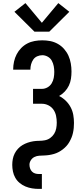

<svg xmlns="http://www.w3.org/2000/svg" viewBox="-20 -1003 540 1238"><path d="M298 -799H202L73 -927L144 -983L250 -856L356 -983L427 -927ZM230 215Q208 215 186.5 211.5Q165 208 144.5 199.5Q124 191 107 177Q90 163 79 144Q68 125 63.5 103Q59 81 59 60Q59 41 62.5 22.5Q66 4 74.5 -13Q83 -30 96 -44Q109 -58 125 -67.5Q141 -77 158.5 -83Q176 -89 194.5 -92Q213 -95 232 -95Q251 -95 269.5 -98.5Q288 -102 303.5 -113Q319 -124 329 -140Q339 -156 342.5 -175Q346 -194 346 -212Q346 -234 341.5 -256Q337 -278 324.5 -296Q312 -314 292 -324Q272 -334 250 -334H193V-430H250Q269 -430 286 -439.5Q303 -449 313 -465.5Q323 -482 326.5 -501Q330 -520 330 -539Q330 -558 326.5 -576.5Q323 -595 314 -611.5Q305 -628 288 -637.5Q271 -647 253 -647Q236 -647 220 -640Q204 -633 194.5 -619Q185 -605 180.5 -588.5Q176 -572 176 -555Q176 -555 176 -554.5Q176 -554 176 -554H65Q65 -555 65 -555.5Q65 -556 65 -557Q65 -581 70.5 -606Q76 -631 87.5 -653Q99 -675 116.5 -693Q134 -711 156 -722.5Q178 -734 203 -738.5Q228 -743 253 -743Q279 -743 304.5 -738Q330 -733 353 -720Q376 -707 393.5 -687Q411 -667 421.5 -643.5Q432 -620 436.5 -594Q441 -568 441 -542Q441 -518 437.5 -495Q434 -472 424 -451Q414 -430 397.5 -412.5Q381 -395 361 -384Q385 -372 404 -353.5Q423 -335 435.5 -311.5Q448 -288 452.5 -262Q457 -236 457 -210Q457 -194 455.5 -178Q454 -162 450.5 -146Q447 -130 441 -115.5Q435 -101 427 -87Q419 -73 408 -61Q397 -49 384.5 -39.5Q372 -30 358 -22.5Q344 -15 328.5 -10.5Q313 -6 297 -3.5Q281 -1 265 -0.5Q249 0 233 1Q217 2 202.5 9Q188 16 179 30Q170 44 170 59Q170 71 174 83Q178 95 186.5 103.5Q195 112 206.5 115.5Q218 119 230 119H250V215Z"/></svg>

Font: Iosevka SS04
Style: Bold
Weight: 700
Monospace: yes
Designer: Belleve Invis
Foundry: Belleve Invis
Version: Version 19.0.0; ttfautohint (v1.8.4)